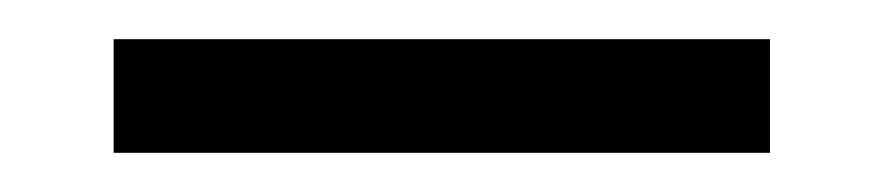

<svg xmlns="http://www.w3.org/2000/svg" viewBox="-20 -272 450 98"><path d="M38 -252H373V-194H38Z"/></svg>

Font: Teachers[wght]
Style: Regular
Weight: 400
Designer: Alfredo Marco Pradil & Chank Diesel
Version: Version 1.000;Glyphs 3.1.2 (3151)